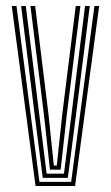

<svg xmlns="http://www.w3.org/2000/svg" viewBox="-20 -620 370 640"><path d="M98.5 0 19.2 -600H35L111.5 -13.8H217.2L294.8 -600H310.5L230.2 0ZM122.5 -27.2 96.8 -227.2 50.5 -600H66L111.8 -231.2L135.5 -41H193.2L217.5 -232.2L263.5 -600H279.2L232.2 -228L206.2 -27.2ZM146.5 -54.5 126.8 -235.2 81.5 -600H97.2L141.5 -239.8L159.5 -68.2H169.2L187.8 -240.8L232.5 -600H248L202.5 -236.8L182.2 -54.5Z"/></svg>

Font: Big Shoulders Inline Display Medium
Style: Regular
Weight: 500
Designer: Patric King
Foundry: XO Type Co
Version: Version 1.000